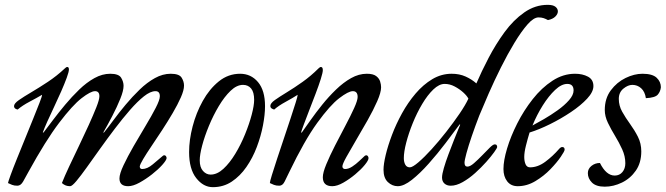

<svg xmlns="http://www.w3.org/2000/svg" viewBox="-20 -755 2753 794"><path d="M270 15Q260 15 252 12Q244 9 236 2Q247 -26 266 -66.5Q285 -107 306.5 -151.5Q328 -196 347 -238Q366 -280 378.5 -311.5Q391 -343 391 -357Q391 -378 373 -378Q355 -378 317.5 -349Q280 -320 224.5 -247Q169 -174 97 -43Q86 -23 76 -5Q66 13 52 13Q39 13 30 9.5Q21 6 13 2Q14 -4 24 -31.5Q34 -59 50 -98.5Q66 -138 83.5 -181Q101 -224 117 -263.5Q133 -303 143.5 -330Q154 -357 154 -363Q132 -350 102.5 -334.5Q73 -319 53 -302Q38 -305 38 -316Q38 -327 58 -341Q78 -355 109.5 -373.5Q141 -392 178 -416.5Q215 -441 248 -472Q254 -478 258 -478Q265 -478 265 -468Q265 -458 256 -433.5Q247 -409 233 -377Q219 -345 203.5 -312.5Q188 -280 175.5 -252Q163 -224 157 -207H160Q176 -228 199 -258.5Q222 -289 249.5 -322Q277 -355 307.5 -384.5Q338 -414 370.5 -432Q403 -450 436 -450Q471 -450 481 -433.5Q491 -417 491 -400Q491 -380 477.5 -346.5Q464 -313 444.5 -275.5Q425 -238 407 -207H410Q427 -228 449.5 -258.5Q472 -289 499.5 -322Q527 -355 557.5 -384.5Q588 -414 620.5 -432Q653 -450 686 -450Q721 -450 731 -434Q741 -418 741 -401Q741 -382 728 -352.5Q715 -323 694.5 -288Q674 -253 650.5 -217Q627 -181 606 -150Q585 -119 572 -97Q559 -75 558 -67Q558 -56 568 -56Q589 -56 612 -75.5Q635 -95 654 -111Q654 -111 655.5 -112Q657 -113 659 -113Q664 -113 666.5 -109Q669 -105 669 -101Q668 -92 651 -73Q634 -54 608.5 -34Q583 -14 556.5 0.5Q530 15 510 15Q474 15 474 -17Q474 -36 491 -72Q508 -108 532.5 -150.5Q557 -193 582 -234.5Q607 -276 624 -309Q641 -342 641 -357Q641 -378 623 -378Q602 -378 575 -356.5Q548 -335 517.5 -300Q487 -265 455.5 -223.5Q424 -182 394 -140Q364 -98 339 -63Q314 -28 296 -6.5Q278 15 270 15Z M860 19Q821 19 791.5 -18.5Q762 -56 762 -126Q762 -176 776.5 -232Q791 -288 818.5 -337.5Q846 -387 885 -418.5Q924 -450 973 -450Q1018 -450 1047 -415.5Q1076 -381 1076 -316Q1076 -281 1067.5 -236.5Q1059 -192 1042 -147Q1025 -102 999 -64.5Q973 -27 938.5 -4Q904 19 860 19ZM851 -33Q878 -33 904 -57Q930 -81 953 -119Q976 -157 993.5 -200Q1011 -243 1021 -281Q1031 -319 1031 -342Q1031 -374 1018.5 -389Q1006 -404 985 -404Q959 -404 933.5 -379.5Q908 -355 885 -316.5Q862 -278 844 -234.5Q826 -191 816 -153Q806 -115 806 -92Q806 -63 819.5 -48Q833 -33 851 -33Z M1315 -465Q1315 -455 1306.5 -428Q1298 -401 1285 -367Q1272 -333 1259 -299.5Q1246 -266 1236.5 -240.5Q1227 -215 1225 -207H1228Q1243 -228 1264.5 -258.5Q1286 -289 1312.5 -322Q1339 -355 1369.5 -384.5Q1400 -414 1432 -432Q1464 -450 1497 -450Q1523 -450 1535.5 -440.5Q1548 -431 1552 -418Q1556 -405 1556 -394Q1556 -373 1540 -336.5Q1524 -300 1500 -257.5Q1476 -215 1452 -174.5Q1428 -134 1412 -105Q1396 -76 1396 -67Q1396 -61 1399.5 -58.5Q1403 -56 1407 -56Q1421 -56 1436.5 -66Q1452 -76 1466 -89.5Q1480 -103 1489 -111Q1493 -113 1494 -113Q1499 -113 1501.5 -109Q1504 -105 1504 -101Q1504 -92 1488.5 -73Q1473 -54 1449 -34Q1425 -14 1399.5 0.5Q1374 15 1354 15Q1315 15 1315 -22Q1315 -41 1329.5 -76Q1344 -111 1365.5 -153Q1387 -195 1408.5 -235.5Q1430 -276 1444.5 -308Q1459 -340 1459 -354Q1459 -378 1439 -378Q1421 -378 1383 -349Q1345 -320 1292 -247Q1239 -174 1176 -43Q1166 -23 1157.5 -5Q1149 13 1135 13Q1122 13 1113 9.5Q1104 6 1096 2Q1096 -4 1104.5 -31.5Q1113 -59 1126 -98.5Q1139 -138 1153.5 -181Q1168 -224 1181 -263.5Q1194 -303 1202.5 -330Q1211 -357 1211 -363Q1191 -350 1161.5 -334Q1132 -318 1114 -302Q1109 -303 1103.5 -306.5Q1098 -310 1098 -317Q1098 -328 1117 -341.5Q1136 -355 1166.5 -373.5Q1197 -392 1231.5 -416.5Q1266 -441 1297 -472Q1303 -478 1307 -478Q1315 -478 1315 -465Z M2207 -683Q2187 -683 2161.5 -654Q2136 -625 2107.5 -578Q2079 -531 2051.5 -476Q2024 -421 2001 -368.5Q1978 -316 1962 -277Q1945 -233 1931 -192Q1917 -151 1909 -121.5Q1901 -92 1901 -82Q1901 -66 1913 -66Q1924 -66 1940 -80Q1956 -94 1973.5 -112Q1991 -130 2005 -144Q2019 -158 2026 -158Q2032 -158 2034 -154.5Q2036 -151 2036 -147Q2036 -143 2023.5 -125.5Q2011 -108 1990.5 -85Q1970 -62 1945 -39.5Q1920 -17 1893.5 -2Q1867 13 1844 13Q1828 13 1818 4Q1808 -5 1808 -21Q1808 -34 1815.5 -60Q1823 -86 1834.5 -116.5Q1846 -147 1857 -175Q1868 -203 1875.5 -221Q1883 -239 1883 -239L1881 -241Q1856 -207 1822.5 -163Q1789 -119 1753 -78.5Q1717 -38 1683.5 -11.5Q1650 15 1625 15Q1602 15 1584 -2Q1566 -19 1566 -53Q1566 -76 1575 -114Q1584 -152 1601 -197Q1618 -242 1642.5 -286.5Q1667 -331 1698.5 -368Q1730 -405 1767.5 -427.5Q1805 -450 1848 -450Q1880 -450 1905.5 -438.5Q1931 -427 1950 -410Q1971 -459 2000.5 -515.5Q2030 -572 2066.5 -622Q2103 -672 2148 -703.5Q2193 -735 2245 -735Q2267 -735 2277 -727Q2287 -719 2287 -708Q2287 -697 2276.5 -686.5Q2266 -676 2246 -672Q2237 -677 2228 -680Q2219 -683 2207 -683ZM1819 -408Q1796 -408 1772 -385Q1748 -362 1726 -325Q1704 -288 1687 -246Q1670 -204 1660 -165.5Q1650 -127 1650 -101Q1650 -85 1656 -74Q1662 -63 1675 -63Q1686 -63 1710.5 -84Q1735 -105 1765 -138Q1795 -171 1825.5 -210Q1856 -249 1880.5 -285Q1905 -321 1917 -347Q1911 -359 1895.5 -373Q1880 -387 1860 -397.5Q1840 -408 1819 -408Z M2292 -139Q2299 -147 2305 -147Q2315 -147 2315 -136Q2315 -130 2299 -106.5Q2283 -83 2256 -55Q2229 -27 2194 -6Q2159 15 2121 15Q2093 15 2077.5 -5Q2062 -25 2062 -56Q2062 -91 2077 -141Q2092 -191 2119 -244.5Q2146 -298 2183 -345Q2220 -392 2264.5 -421Q2309 -450 2358 -450Q2389 -450 2411.5 -438Q2434 -426 2434 -399Q2434 -375 2408 -347Q2382 -319 2341 -291.5Q2300 -264 2254.5 -241.5Q2209 -219 2170 -207Q2162 -181 2155 -153Q2148 -125 2148 -106Q2148 -88 2153.5 -75.5Q2159 -63 2172 -63Q2204 -63 2235 -86Q2266 -109 2292 -139ZM2326 -408Q2302 -408 2275.5 -383Q2249 -358 2224.5 -319Q2200 -280 2182 -236Q2201 -246 2229.5 -262.5Q2258 -279 2286 -299Q2314 -319 2333 -340.5Q2352 -362 2352 -381Q2352 -408 2326 -408Z M2632 -129Q2632 -82 2609.5 -49.5Q2587 -17 2552 0Q2517 17 2481 17Q2445 17 2428 0Q2411 -17 2411 -39Q2411 -57 2426 -69Q2441 -81 2461 -81Q2487 -29 2522 -29Q2542 -29 2554 -43.5Q2566 -58 2566 -80Q2566 -109 2553 -137.5Q2540 -166 2523.5 -193Q2507 -220 2494 -247Q2481 -274 2481 -300Q2481 -348 2506 -381.5Q2531 -415 2567 -432.5Q2603 -450 2637 -450Q2678 -450 2695.5 -433.5Q2713 -417 2713 -394Q2711 -376 2700 -363.5Q2689 -351 2651 -349Q2647 -376 2631.5 -390Q2616 -404 2595 -404Q2577 -404 2558 -388.5Q2539 -373 2539 -346Q2539 -318 2553 -293Q2567 -268 2585.5 -242.5Q2604 -217 2618 -189.5Q2632 -162 2632 -129Z"/></svg>

Font: Sedan
Style: Italic
Weight: 400
Italic angle: -13.8°
Designer: Sebastian Salazar
Foundry: Sebastian Salazar
Version: Version 1.100; ttfautohint (v1.8.4.7-5d5b)